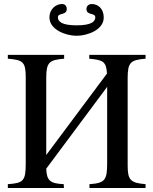

<svg xmlns="http://www.w3.org/2000/svg" viewBox="-20 -935 763 955"><path d="M704 0V-19C629 -25 615 -40 615 -111V-548C615 -625 630 -637 704 -643V-662H424V-643C492 -637 509 -629 512 -569L210 -164V-548C210 -626 226 -637 299 -643V-662H19V-643C96 -637 108 -626 108 -548V-122C108 -36 97 -24 19 -19V0H298L297 -19C229 -22 212 -37 210 -96L513 -503V-124C513 -40 503 -24 425 -19V0ZM496 -848C496 -892 467 -915 437 -915C423 -915 410 -907 410 -890C410 -857 454 -873 454 -849C454 -827 433 -809 361 -809C289 -809 268 -827 268 -849C268 -873 312 -857 312 -890C312 -907 302 -915 288 -915C260 -915 226 -892 226 -848C226 -787 308 -757 361 -757C414 -757 496 -786 496 -848Z"/></svg>

Font: XITS
Style: Regular
Weight: 400
Designer: MicroPress Inc., with final additions and corrections provided by Coen Hoffman, Elsevier (retired)
Version: Version 1.302